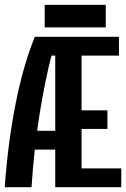

<svg xmlns="http://www.w3.org/2000/svg" viewBox="-47 -778 524 798"><path d="M457 -78.1V0H182.6V-546.9H167Q139.6 -441.4 117.2 -301.8Q94.7 -162.1 84 0H-27.3Q-14.6 -180.7 17.1 -342.8Q48.8 -504.9 97.7 -625H447.3V-546.9H292V-319.3H399.4V-242.2H292V-78.1ZM228.5 -234.4V-156.2H42V-234.4ZM138.7 -757.8H392.6V-664.1H138.7Z"/></svg>

Font: Sudo Var
Style: Regular
Weight: 400
Monospace: yes
Designer: Jens Kutilek
Foundry: Jens Kutilek
Version: Version 0.065;FEAKit 1.0